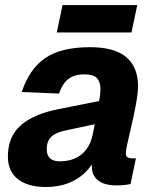

<svg xmlns="http://www.w3.org/2000/svg" viewBox="-20 -737 619 769"><path d="M381 -244 242.2 -214.4Q204 -206.8 185.6 -189.4Q167.2 -172 167.2 -139.2Q167.2 -115.4 180.2 -103.1Q193.2 -90.8 220.2 -90.8Q252.4 -90.8 279.2 -102.1Q306 -113.4 324.9 -137.5Q343.8 -161.6 351.6 -199.4Q354.6 -215.6 359.8 -240.4Q365 -265.2 370.2 -292.4Q375.4 -319.6 378.9 -342.9Q382.4 -366.2 382.4 -379.2Q382.4 -408.4 368.5 -423.8Q354.6 -439.2 318.4 -439.2Q277.6 -439.2 253.7 -420.5Q229.8 -401.8 216.4 -362.2L67.2 -368.6Q97.2 -460 160.4 -504Q223.6 -548 340.8 -548Q438.6 -548 485.8 -508.1Q533 -468.2 533 -390.8Q533 -370.6 528.1 -340.5Q523.2 -310.4 516.1 -276.7Q509 -243 501.4 -211.5Q493.8 -180 488.9 -156.4Q484 -132.8 484 -123.6Q484 -111.8 490.4 -107.3Q496.8 -102.8 508.8 -102.8H524.4L502.8 0Q494.8 2.2 478.7 3.9Q462.6 5.6 447.2 5.6Q397.8 5.6 372.9 -14.4Q348 -34.4 348 -69.4Q348 -80.4 349.9 -91.9Q351.8 -103.4 355.8 -116L365.2 -108Q348.2 -72.2 320.1 -45.2Q292 -18.2 252.9 -3.1Q213.8 12 163.6 12Q92 12 51.8 -19.4Q11.6 -50.8 11.6 -109.6Q11.6 -189.4 62.6 -234.5Q113.6 -279.6 210.8 -299.2L401.2 -337.4ZM207.4 -607 230.6 -716.8H529.8L506.6 -607Z"/></svg>

Font: Geist
Style: Italic
Weight: 400
Italic angle: -12°
Designer: Basement.studio, Andrés Briganti, Mateo Zaragoza
Foundry: Basement.studio, Vercel, Andrés Briganti, Guido Ferreyra, Mateo Zaragoza
Version: Version 1.500